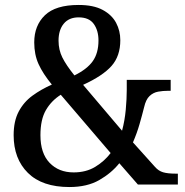

<svg xmlns="http://www.w3.org/2000/svg" viewBox="-20 -744 746 774"><path d="M260 10Q150 10 92.5 -47Q35 -104 35 -199Q35 -256 55.5 -294.5Q76 -333 111 -358.5Q146 -384 189 -403Q153 -447 135.5 -485.5Q118 -524 118 -573Q118 -641 161 -682.5Q204 -724 297 -724Q357 -724 394 -704Q431 -684 448 -652Q465 -620 465 -582Q465 -518 429.5 -478Q394 -438 315 -402L472 -217Q483 -258 487 -302Q491 -346 491 -382V-422H668V-378H658Q637 -378 617.5 -374.5Q598 -371 583 -357Q568 -343 561 -312Q553 -280 542.5 -243.5Q532 -207 516 -170L605 -71Q619 -55 637.5 -49.5Q656 -44 688 -44H697V0H536L461 -86Q429 -46 380 -18Q331 10 260 10ZM280 -440Q331 -465 354 -497.5Q377 -530 377 -581Q377 -621 358 -647.5Q339 -674 297 -674Q258 -674 237 -648.5Q216 -623 216 -580Q216 -543 231.5 -512Q247 -481 280 -440ZM277 -49Q327 -49 364 -71.5Q401 -94 426 -127L225 -362Q187 -338 165 -300Q143 -262 143 -199Q143 -126 180 -87.5Q217 -49 277 -49Z"/></svg>

Font: Noto Serif Georgian SemiCondensed Medium
Style: Regular
Weight: 500
Width: 4
Designer: Monotype Design Team, Akaki Razmadze
Foundry: Google LLC
Version: Version 2.003; ttfautohint (v1.8.4.7-5d5b)